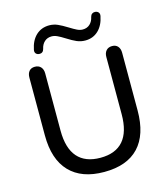

<svg xmlns="http://www.w3.org/2000/svg" viewBox="-129 -993 965 1102"><g transform="rotate(-15 353.5 -441.5)"><path d="M77.8 -282.3V-625.2Q77.8 -648.9 89.6 -663.1Q101.4 -677.3 123.9 -677.3Q146.4 -677.3 159.1 -663.1Q171.8 -648.9 171.8 -625.2V-285.1Q171.8 -180.1 217.9 -127.5Q263.9 -75 353.7 -75Q443.6 -75 489.3 -127.5Q535 -180.1 535 -285.1V-625.2Q535 -648.9 547.6 -663.1Q560.1 -677.3 582.9 -677.3Q604.9 -677.3 616.9 -663.1Q629 -648.9 629 -625.2V-282.3Q629 -138.8 559.2 -64.8Q489.5 9.3 353.7 9.3Q219.9 9.3 148.8 -65.1Q77.8 -139.4 77.8 -282.3ZM144.1 -772.7Q154.6 -826.1 186.3 -855.9Q218.1 -885.6 264.7 -885.6Q291 -885.6 314.5 -875.2Q338 -864.8 370 -844.9Q395.4 -829 412.4 -820.8Q429.4 -812.5 445.7 -812.5Q471.5 -812.5 488.4 -828.2Q505.3 -843.8 510.7 -870Q513.6 -881.4 521.1 -887Q528.6 -892.5 539 -891.9Q551.6 -891.3 559 -882.9Q566.3 -874.6 563.4 -860.6Q552.9 -807.2 521.4 -777.5Q490 -747.7 443.7 -747.7Q417.1 -747.7 393.5 -758Q370 -768.2 338.1 -788.5Q311.9 -805 294.8 -812.9Q277.7 -820.8 261.7 -820.8Q236 -820.8 219.1 -805.2Q202.1 -789.6 196.7 -763.4Q193.9 -752 186.4 -746.4Q178.9 -740.8 168.5 -741.5Q155.8 -742.1 148.5 -750.4Q141.2 -758.7 144.1 -772.7Z"/></g></svg>

Font: SN Pro Thin
Style: Regular
Weight: 200
Designer: Tobias Whetton
Foundry: Supernotes
Version: Version 1.003;Glyphs 3.3 (3324)